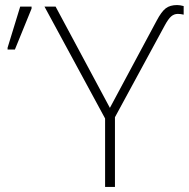

<svg xmlns="http://www.w3.org/2000/svg" viewBox="-20 -740 750 760"><path d="M396 0V-271L156 -714H200L415 -313L600 -658Q619 -694 636 -707Q653 -720 681 -720Q692 -720 707 -716V-682Q695 -685 684 -685Q669 -685 657.5 -675Q646 -665 632 -639L435 -276V0ZM10 -544V-551L60 -714H105V-706L39 -544Z"/></svg>

Font: Noto Sans ExtraLight
Style: Regular
Weight: 200
Designer: Monotype Design Team
Foundry: Monotype Imaging Inc.
Version: Version 2.007